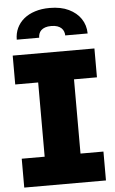

<svg xmlns="http://www.w3.org/2000/svg" viewBox="-63 -1012 630 1054"><g transform="rotate(-5 252.0 -485.0)"><path d="M477.3 0H27V-159.1H153.4V-568.2H27V-727.3H477.3V-568.2H350.9V-159.1H477.3ZM447.4 -812.5H323.9Q323.9 -823.2 320.1 -833.6Q316.4 -844.1 307.9 -852.5Q299.4 -860.8 285.5 -865.8Q271.7 -870.7 251.4 -870.7Q231.5 -870.7 218 -865.9Q204.5 -861.2 196.2 -853.2Q187.9 -845.2 184.1 -834.5Q180.4 -823.9 180.4 -812.5H56.8Q56.8 -847.7 70.5 -876.6Q84.2 -905.5 109.4 -926.3Q134.6 -947.1 170.6 -958.6Q206.7 -970.2 251.4 -970.2Q313.6 -970.2 356.5 -949.4Q399.5 -928.6 422.6 -894.5Q447.1 -858.3 447.4 -812.5Z"/></g></svg>

Font: Linik Sans Black
Style: Regular
Weight: 900
Designer: Fonts by Rasmus Andersson / Changes by Cristiano Sobral with parts from Marc Monis
Foundry: rsms
Version: Version 3.020; ttfautohint (v1.6)